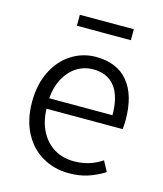

<svg xmlns="http://www.w3.org/2000/svg" viewBox="-102 -728 695 817"><g transform="rotate(15 245.5 -319.0)"><path d="M452.6 -270Q452.6 -243.7 450.2 -228.5H114.7Q116.7 -171.9 138.4 -129.9Q160.2 -87.9 197.8 -65.2Q235.4 -42.5 284.7 -42.5Q319.8 -42.5 350.1 -51.8Q380.4 -61 408.2 -79.6L432.6 -34.2Q397.9 -12.7 360.8 -0.2Q323.7 12.2 276.9 12.2Q212.9 12.2 160.6 -17.8Q108.4 -47.9 78.1 -105.2Q47.9 -162.6 47.9 -241.2Q47.9 -318.8 77.1 -376.7Q106.4 -434.6 155.3 -465.3Q204.1 -496.1 262.2 -496.1Q355 -496.1 403.8 -437.3Q452.6 -378.4 452.6 -270ZM264.2 -441.9Q225.6 -441.9 193.1 -421.9Q160.6 -401.9 139.6 -364Q118.7 -326.2 114.3 -274.4H393.1Q393.1 -357.4 359.9 -399.7Q326.7 -441.9 264.2 -441.9ZM386.2 -651.4V-603H148.4V-651.4Z"/></g></svg>

Font: Varta
Style: Light
Weight: 300
Designer: Joana Correia, Viktoriya Grabowska, Eben Sorkin
Foundry: Sorkin Type
Version: Version 1.002; ttfautohint (v1.3) -l 8 -r 24 -G 200 -x 12 -H